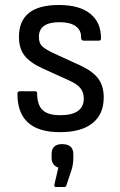

<svg xmlns="http://www.w3.org/2000/svg" viewBox="-20 -519 480 770"><path d="M220 11Q49 11 50 -144Q50 -153 60 -153H121Q129 -153 129 -145Q129 -99 150.5 -78Q172 -57 221 -57Q316 -57 316 -124Q316 -149 302.5 -165.5Q289 -182 258 -196L150 -245Q100 -268 78 -296.5Q56 -325 56 -371Q56 -499 216 -499Q299 -499 342.5 -463.5Q386 -428 385 -364Q385 -356 376 -356H315Q305 -356 305 -370Q306 -398 283.5 -414Q261 -430 219 -430Q136 -430 136 -371Q136 -347 148 -334.5Q160 -322 194 -306L301 -257Q351 -234 373.5 -204.5Q396 -175 396 -128Q396 -61 351 -25Q306 11 220 11ZM204 231Q197 231 198 222L214 153Q187 144 187 114V99Q187 59 229 59Q274 59 274 99V115Q274 140 267 162L246 225Q245 231 237 231Z"/></svg>

Font: Sofia Sans Semi Condensed
Style: Regular
Weight: 400
Designer: Botio Nikoltchev, Ani Petrova
Foundry: lettersoup
Version: Version 4.100; ttfautohint (v1.8.4.7-5d5b)